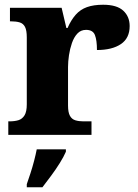

<svg xmlns="http://www.w3.org/2000/svg" viewBox="-20 -569 582 810"><path d="M15 0V-57H19Q42 -57 58 -62Q74 -67 83.5 -82.5Q93 -98 93 -129V-411Q93 -441 85.5 -455.5Q78 -470 63 -474.5Q48 -479 26 -479H22V-536H240L260 -451H265Q280 -485 299.5 -507Q319 -529 347 -539Q375 -549 415 -549Q473 -549 500 -524Q527 -499 527 -459Q527 -408 490 -383Q453 -358 389 -358Q389 -399 380.5 -421Q372 -443 343 -443Q321 -443 306.5 -427.5Q292 -412 283.5 -387.5Q275 -363 271 -336Q267 -309 267 -286V-124Q267 -95 275 -80.5Q283 -66 298 -61.5Q313 -57 332 -57H366V0ZM93 208Q100 188 108.5 162Q117 136 124 109Q131 82 135 61H258V71Q249 92 232.5 118.5Q216 145 196 172Q176 199 159 221H93Z"/></svg>

Font: Noto Serif Tibetan ExtraBold
Style: Regular
Weight: 800
Version: Version 2.103